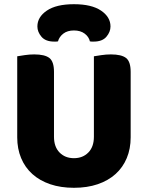

<svg xmlns="http://www.w3.org/2000/svg" viewBox="-20 -876 704 914"><path d="M332 18Q269 18 219 1Q169 -16 134 -47.5Q99 -79 80.5 -123.5Q62 -168 62 -222V-608Q74 -610 97 -613.5Q120 -617 143 -617Q193 -617 215 -600Q237 -583 237 -534V-225Q237 -177 263.5 -150Q290 -123 332 -123Q374 -123 400.5 -150Q427 -177 427 -225V-608Q439 -610 462 -613.5Q485 -617 508 -617Q558 -617 580 -600Q602 -583 602 -534V-222Q602 -168 583.5 -123.5Q565 -79 530 -47.5Q495 -16 445 1Q395 18 332 18ZM332 -731Q301 -731 281.5 -716Q262 -701 256 -679Q251 -678 247 -678Q243 -678 238 -678Q197 -678 177.5 -701Q158 -724 158 -750Q158 -795 203 -825.5Q248 -856 332 -856Q416 -856 461 -825.5Q506 -795 506 -750Q506 -724 486.5 -701Q467 -678 426 -678Q421 -678 417 -678Q413 -678 408 -679Q403 -701 383 -716Q363 -731 332 -731Z"/></svg>

Font: Baloo Bhaina 2 ExtraBold
Style: Regular
Weight: 800
Designer: Yesha Goshar, Manish Minz, Shuchita Grover and Ek Type
Foundry: Ek Type
Version: Version 1.640;hotconv 1.0.111;makeotfexe 2.5.65597; ttfautoh